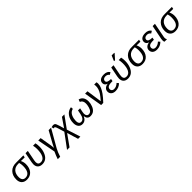

<svg xmlns="http://www.w3.org/2000/svg" viewBox="562 -2885 5224 5224"><g transform="rotate(-45 3174.0 -273.0)"><path d="M239 10Q142 10 87.5 -45.5Q33 -101 33 -201Q33 -351 120.5 -441.5Q208 -532 365 -528H634L622 -464H551L479 -467V-465Q516 -388 516 -309Q516 -164 442 -77Q368 10 239 10ZM244 -55Q426 -55 426 -333Q426 -401 407 -464H366Q250 -464 185 -390Q125 -318 125 -200Q125 -131 156 -93Q187 -55 244 -55Z M718 -528H806L747 -225Q740 -191 740 -162Q740 -58 840 -58Q929 -58 975.5 -144Q1022 -230 1022 -388Q1022 -458 1006 -528H1098Q1114 -468 1114 -390Q1114 -272 1078 -179Q1006 10 832 10Q748 10 701 -36Q654 -82 654 -166Q654 -197 662 -240Z M1207 -528H1299L1355 -199L1362 -143Q1366 -110 1366 -83Q1391 -140 1424 -198L1606 -528H1700L1412 -26Q1357 74 1316 207H1222Q1254 109 1307 -5Z M2005 207 1907 -117 1676 207H1580L1878 -196L1827 -363Q1807 -430 1794 -450Q1780 -470 1761 -470Q1753 -470 1736 -464L1719 -525Q1761 -539 1788 -539Q1821 -536 1836.5 -527.5Q1852 -519 1865 -494Q1878 -469 1896 -409L1938 -265L2118 -528H2212L1966 -188L2092 207Z M2601 -167Q2601 -116 2622.5 -87Q2644 -58 2681 -58Q2731 -58 2764 -91Q2797 -123 2817 -195Q2837 -267 2837 -321Q2837 -439 2748 -471L2772 -539Q2847 -525 2888 -466Q2929 -407 2929 -313Q2929 -231 2898 -153Q2836 10 2684 10Q2567 10 2551 -120H2549Q2492 10 2375 10Q2300 10 2257.5 -43Q2215 -96 2215 -188Q2215 -330 2287 -427Q2359 -524 2476 -539L2481 -471Q2349 -442 2314 -265Q2305 -216 2305 -179Q2305 -58 2392 -58Q2442 -58 2476.5 -100Q2511 -142 2526 -219L2550 -342H2631L2607 -219Q2601 -188 2601 -167Z M3101 -528 3165 -81Q3252 -182 3291 -240Q3366 -354 3366 -470Q3366 -501 3359 -528H3446Q3455 -502 3455 -470Q3455 -406 3425 -335Q3398 -269 3342 -190Q3289 -115 3180 0H3098L3009 -528Z M3657 -57Q3747 -57 3821 -129L3864 -78Q3776 10 3651 10Q3570 10 3524 -29.5Q3478 -69 3478 -136Q3478 -196 3521 -236Q3564 -276 3634 -283L3635 -284Q3592 -296 3567.5 -325Q3543 -354 3543 -394Q3543 -462 3593.5 -500Q3644 -538 3737 -538Q3863 -538 3912 -454L3846 -413Q3808 -471 3735 -471Q3687 -471 3659 -448.5Q3631 -426 3631 -389Q3631 -311 3791 -311L3778 -242Q3688 -242 3646 -231Q3568 -209 3568 -137Q3568 -101 3593 -79Q3618 -57 3657 -57Z M4015 -528H4103L4044 -225Q4037 -191 4037 -162Q4037 -58 4137 -58Q4226 -58 4272.5 -144Q4319 -230 4319 -388Q4319 -458 4303 -528H4395Q4411 -468 4411 -390Q4411 -272 4375 -179Q4303 10 4129 10Q4045 10 3998 -36Q3951 -82 3951 -166Q3951 -197 3959 -240ZM4229 -595H4192L4195 -611L4256 -753H4358L4354 -735Z M4689 10Q4592 10 4537.5 -45.5Q4483 -101 4483 -201Q4483 -351 4570.5 -441.5Q4658 -532 4815 -528H5084L5072 -464H5001L4929 -467V-465Q4966 -388 4966 -309Q4966 -164 4892 -77Q4818 10 4689 10ZM4694 -55Q4876 -55 4876 -333Q4876 -401 4857 -464H4816Q4700 -464 4635 -390Q4575 -318 4575 -200Q4575 -131 4606 -93Q4637 -55 4694 -55Z M5249 -57Q5339 -57 5413 -129L5456 -78Q5368 10 5243 10Q5162 10 5116 -29.5Q5070 -69 5070 -136Q5070 -196 5113 -236Q5156 -276 5226 -283L5227 -284Q5184 -296 5159.5 -325Q5135 -354 5135 -394Q5135 -462 5185.5 -500Q5236 -538 5329 -538Q5455 -538 5504 -454L5438 -413Q5400 -471 5327 -471Q5279 -471 5251 -448.5Q5223 -426 5223 -389Q5223 -311 5383 -311L5370 -242Q5280 -242 5238 -231Q5160 -209 5160 -137Q5160 -101 5185 -79Q5210 -57 5249 -57Z M5611 -68Q5611 -31 5633 0H5536Q5523 -19 5523 -61Q5523 -83 5528 -115L5609 -528H5697L5616 -111Q5611 -86 5611 -68Z M5953 10Q5856 10 5801.5 -45.5Q5747 -101 5747 -201Q5747 -351 5834.5 -441.5Q5922 -532 6079 -528H6348L6336 -464H6265L6193 -467V-465Q6230 -388 6230 -309Q6230 -164 6156 -77Q6082 10 5953 10ZM5958 -55Q6140 -55 6140 -333Q6140 -401 6121 -464H6080Q5964 -464 5899 -390Q5839 -318 5839 -200Q5839 -131 5870 -93Q5901 -55 5958 -55Z"/></g></svg>

Font: Libra Sans
Style: Italic
Weight: 400
Italic angle: -12°
Foundry: Context Ltd
Version: Version 1.002